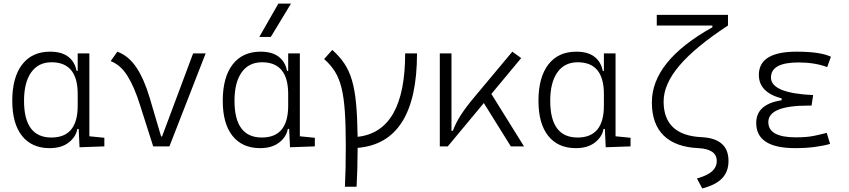

<svg xmlns="http://www.w3.org/2000/svg" viewBox="-20 -815 4728 1069"><path d="M256.3 9.8Q157.2 9.8 102.8 -58.3Q48.3 -126.5 48.3 -253.9Q48.3 -384.3 103.3 -455.8Q158.2 -527.3 258.8 -527.3Q323.7 -527.3 360.4 -498.8Q397 -470.2 406.2 -420.4H412.6V-517.6H477.5V-56.2L561 -47.9V0L422.9 4.9L418 -97.2H410.6Q402.8 -52.7 362.5 -21.5Q322.3 9.8 256.3 9.8ZM412.6 -226.1V-291.5Q412.6 -468.3 267.1 -468.3Q193.4 -468.3 153.6 -412.1Q113.8 -356 113.8 -253.9Q113.8 -49.3 266.1 -49.3Q412.6 -49.3 412.6 -226.1Z M833 0 759.3 -231Q728 -331.1 689.7 -392.3Q651.4 -453.6 596.2 -474.6L633.3 -527.3Q695.8 -504.4 739.3 -439.5Q782.7 -374.5 814 -268.6L877 -55.2H882.3L1055.2 -517.6H1125L923.3 0Z M1428.2 9.8Q1329.1 9.8 1274.7 -58.3Q1220.2 -126.5 1220.2 -253.9Q1220.2 -384.3 1275.1 -455.8Q1330.1 -527.3 1430.7 -527.3Q1495.6 -527.3 1532.2 -498.8Q1568.8 -470.2 1578.1 -420.4H1584.5V-517.6H1649.4V-56.2L1732.9 -47.9V0L1594.7 4.9L1589.8 -97.2H1582.5Q1574.7 -52.7 1534.4 -21.5Q1494.1 9.8 1428.2 9.8ZM1584.5 -226.1V-291.5Q1584.5 -468.3 1439 -468.3Q1365.2 -468.3 1325.4 -412.1Q1285.6 -356 1285.6 -253.9Q1285.6 -49.3 1438 -49.3Q1584.5 -49.3 1584.5 -226.1ZM1423.8 -609.4 1529.8 -794.9H1600.1L1487.8 -609.4Z M1900.4 224.6Q1902.8 176.8 1904.1 119.4Q1905.3 62 1905.3 -4.9Q1905.3 -117.2 1899.9 -195.1Q1894.5 -272.9 1881.3 -326.2Q1868.2 -379.4 1844.5 -417Q1820.8 -454.6 1784.7 -486.3L1830.1 -537.1Q1870.1 -501.5 1897 -461.7Q1923.8 -421.9 1939.7 -367.9Q1955.6 -314 1962.6 -237.8Q1969.7 -161.6 1971.2 -53.2Q2235.8 -82.5 2235.8 -517.6H2301.8Q2301.8 -19.5 1971.2 8.3Q1970.7 133.3 1965.3 224.6Z M2428.7 0V-517.6H2493.7V-86.9H2501.5Q2517.6 -130.9 2546.4 -175.3Q2575.2 -219.7 2619.6 -272.5L2832.5 -527.3L2881.8 -491.7L2715.8 -292L2897.5 0H2824.2L2673.8 -241.2L2473.1 0Z M3186 9.8Q3086.9 9.8 3032.5 -58.3Q2978 -126.5 2978 -253.9Q2978 -384.3 3033 -455.8Q3087.9 -527.3 3188.5 -527.3Q3253.4 -527.3 3290 -498.8Q3326.7 -470.2 3335.9 -420.4H3342.3V-517.6H3407.2V-56.2L3490.7 -47.9V0L3352.5 4.9L3347.7 -97.2H3340.3Q3332.5 -52.7 3292.2 -21.5Q3252 9.8 3186 9.8ZM3342.3 -226.1V-291.5Q3342.3 -468.3 3196.8 -468.3Q3123 -468.3 3083.3 -412.1Q3043.5 -356 3043.5 -253.9Q3043.5 -49.3 3195.8 -49.3Q3342.3 -49.3 3342.3 -226.1Z M3890.1 234.4 3860.4 178.7Q3918 162.6 3944.3 138.9Q3970.7 115.2 3970.7 81.1Q3970.7 15.6 3869.6 9.8Q3741.7 4.4 3675.5 -60.1Q3609.4 -124.5 3609.4 -245.1Q3609.4 -475.1 3946.3 -663.1V-672.9H3636.7V-732.4H4033.2V-672.9Q3851.1 -553.7 3762.9 -450Q3674.8 -346.2 3674.8 -250Q3674.8 -61.5 3886.2 -51.3Q4036.1 -43.9 4036.1 81.1Q4036.1 140.1 4001 177.2Q3965.8 214.4 3890.1 234.4Z M4407.2 9.8Q4190.4 9.8 4190.4 -130.4Q4190.4 -235.4 4332 -256.8V-267.1Q4205.1 -300.8 4205.1 -397.9Q4205.1 -527.3 4415 -527.3Q4547.9 -527.3 4606.4 -499L4585.4 -441.4Q4517.1 -467.3 4425.8 -467.3Q4272.5 -467.3 4272.5 -383.3Q4272.5 -296.4 4507.3 -285.6L4498.5 -227.1H4481.4Q4257.8 -227.1 4257.8 -135.3Q4257.8 -50.3 4411.1 -50.3Q4471.7 -50.3 4511.7 -58.6Q4551.8 -66.9 4583 -75.2L4601.6 -13.7Q4564 -2.9 4514.9 3.4Q4465.8 9.8 4407.2 9.8Z"/></svg>

Font: Cascadia Code NF Light
Style: Regular
Weight: 300
Monospace: yes
Designer: Aaron Bell
Foundry: Saja Typeworks
Version: Version 2404.023; ttfautohint (v1.8.4)